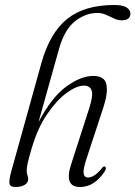

<svg xmlns="http://www.w3.org/2000/svg" viewBox="-20 -742 543 770"><path d="M107 -147Q94.5 -105 90.8 -86.8Q87 -68.5 87 -57Q87 -47 90 -39.5Q93 -32 93 -23.5Q93 -9 78.8 -0.5Q64.5 8 41.5 8Q20.5 8 18 -5.8Q15.5 -19.5 26 -57.5L146 -489Q180 -610.5 249.5 -666.2Q319 -722 438.5 -722Q472.5 -722 487.8 -712Q503 -702 503 -688Q503 -660.5 468 -660.5Q453 -660.5 437.5 -667.8Q422 -675 405.8 -682.5Q389.5 -690 370.5 -690Q323.5 -690 281 -657Q238.5 -624 216 -543.5L134.5 -252.5Q187 -352 245.8 -394.8Q304.5 -437.5 354 -437.5Q400 -437.5 406.8 -403Q413.5 -368.5 394.5 -311L326 -102.5Q312.5 -61 315.5 -45.5Q318.5 -30 333 -30Q343.5 -30 357 -37.8Q370.5 -45.5 389 -68Q396 -76.5 400.5 -74Q409 -70 400.5 -55.5Q359 8 301 8Q236 8 265 -82L338 -308.5Q354.5 -360 347.5 -379.2Q340.5 -398.5 316.5 -398.5Q287 -398.5 247 -369.2Q207 -340 168.8 -283.8Q130.5 -227.5 107 -147Z"/></svg>

Font: Fraunces 144pt S050 Light
Style: Italic
Weight: 300
Italic angle: -16°
Version: Version 1.000; ttfautohint (v1.8.3)